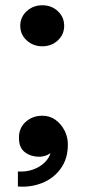

<svg xmlns="http://www.w3.org/2000/svg" viewBox="-20 -589 330 730"><path d="M141 -413Q106 -413 81.5 -435.5Q57 -458 57 -491Q57 -524 81.5 -546.5Q106 -569 141 -569Q176 -569 200 -546.5Q224 -524 224 -491Q224 -458 200 -435.5Q176 -413 141 -413ZM48 120V63Q80 65 106 55.5Q132 46 149.5 29Q167 12 172 -7Q163 0 151.5 3.5Q140 7 129 7Q98 7 75 -10Q52 -27 52 -65Q52 -103 78 -126Q104 -149 141 -149Q170 -149 191.5 -133Q213 -117 225.5 -92.5Q238 -68 238 -40Q238 15 210.5 52.5Q183 90 139.5 107Q96 124 48 120Z"/></svg>

Font: Parkinsans Light Medium
Style: Regular
Weight: 500
Version: Version 1.000